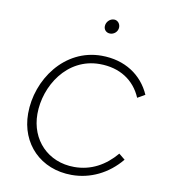

<svg xmlns="http://www.w3.org/2000/svg" viewBox="-79 -757 739 833"><g transform="rotate(10 290.5 -341.0)"><path d="M292 7C374 7 451 -30 507 -98L480 -120C432 -63 371 -29 297 -29C181 -29 100 -114 100 -228C100 -351 185 -488 329 -488C418 -488 483 -445 514 -372L547 -391C511 -473 434 -525 331 -525C167 -525 60 -372 60 -223C60 -90 155 7 292 7ZM350 -626C367 -626 384 -640 384 -660C384 -675 373 -689 357 -689C338 -689 322 -672 322 -653C322 -638 333 -626 350 -626Z"/></g></svg>

Font: Fixel Display 20240404 ExLight
Style: Italic
Weight: 200
Italic angle: -10°
Designer: AlfaBravo + MacPaw
Foundry: Kyrylo Tkachov, Marchela Mozhyna, Serhii Makarenko, Maria Weinstein, Zakhar Kryvoshyya
Version: Version 1.211;Glyphs 3.2 (3225)